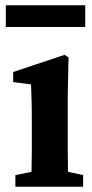

<svg xmlns="http://www.w3.org/2000/svg" viewBox="-20 -705 349 725"><path d="M293.9 0H38.1V-43.9L99.1 -56.2Q100.1 -94.2 100.1 -136.2V-259.8Q100.1 -300.8 99.1 -328.1Q98.1 -355.5 97.2 -386.2L29.8 -395V-433.1L224.1 -498L238.8 -487.8L235.8 -345.2V-135.7Q235.8 -93.3 236.8 -56.2L293.9 -43.9ZM2 -685.1H301.8V-603H2Z"/></svg>

Font: SourceSerifPro-Bold
Style: Bold
Weight: 700
Designer: Frank Grießhammer
Foundry: Adobe Systems Incorporated
Version: Version 1.014;PS Version 1.0;hotconv 1.0.73;makeotf.lib2.5.5